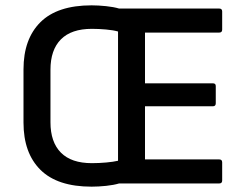

<svg xmlns="http://www.w3.org/2000/svg" viewBox="-20 -687 919 719"><path d="M323 12Q195 12 131.5 -51Q68 -114 68 -228V-427Q68 -541 131.5 -604Q195 -667 323 -667Q348 -667 377 -664Q406 -661 426 -655H801Q812 -655 812 -644V-576Q812 -565 801 -565H523V-375H777Q788 -375 788 -365V-300Q788 -289 777 -289H523V-90H801Q812 -90 812 -79V-11Q812 0 801 0H426Q406 6 377.5 9Q349 12 323 12ZM324 -76Q351 -76 378 -78.5Q405 -81 422 -85V-569Q405 -574 377.5 -576.5Q350 -579 324 -579Q247 -579 208 -539.5Q169 -500 169 -426V-229Q169 -155 208 -115.5Q247 -76 324 -76Z"/></svg>

Font: Sofia Sans SemiBold
Style: Regular
Weight: 600
Designer: Botio Nikoltchev, Ani Petrova
Foundry: lettersoup
Version: Version 4.101; ttfautohint (v1.8.4.7-5d5b)